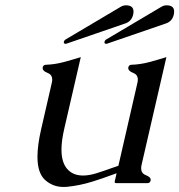

<svg xmlns="http://www.w3.org/2000/svg" viewBox="-20 -704 689 738"><path d="M391.6 -536.1Q390.6 -535.6 388.7 -535.6Q379.9 -535.6 381.8 -543.9Q382.8 -547.9 386.7 -551.3L599.1 -677.2Q609.4 -683.6 620.1 -683.6Q649.4 -683.6 649.4 -659.7Q649.4 -654.3 647.9 -647.5Q642.1 -622.1 617.7 -613.8ZM235.4 -536.1Q234.4 -535.6 232.4 -535.6Q223.6 -535.6 225.6 -543.9Q226.6 -547.9 230.5 -551.3L442.9 -677.2Q453.1 -683.6 463.9 -683.6Q493.2 -683.6 493.2 -659.7Q493.2 -654.3 491.7 -647.5Q485.8 -622.1 461.4 -613.8ZM524.4 -71.3Q522.5 -63.5 522.5 -57.6Q522.5 -38.1 539.6 -31.2Q559.6 -23.4 559.1 -13.2Q559.1 -11.7 559.1 -10.3Q556.6 0 546.4 0H427.7Q419.4 0 420.9 -6.3L428.2 -38.1Q398.9 -27.3 376.5 -19.5Q354 -11.7 335 -5.9Q286.1 9.3 236.8 14.2Q230 14.6 223.6 14.6Q183.1 14.6 152.8 -12.7Q124 -39.1 124 -101.6Q124 -145.5 138.2 -207.5L178.7 -383.8Q180.7 -391.1 180.7 -397.5Q180.7 -417 163.6 -423.3Q143.6 -431.2 144 -441.9Q144 -443.4 144 -444.8Q146.5 -455.1 156.7 -455.1Q189 -456.1 222.7 -464.8Q255.9 -473.6 290.5 -484.4L226.6 -207.5Q216.3 -162.6 216.3 -128.9Q216.3 -82 236.3 -57.1Q258.3 -29.3 299.3 -29.3Q322.8 -29.3 352.5 -38.6Q363.8 -42 381.8 -48.3Q399.9 -54.7 412.6 -59.1Q415 -60.1 421.4 -62Q427.7 -64 435.1 -66.9L507.8 -383.8Q509.8 -391.1 509.8 -397.5Q509.8 -417 492.7 -423.3Q472.7 -431.2 473.1 -441.9Q473.1 -443.4 473.1 -444.8Q475.6 -455.1 485.8 -455.1Q518.1 -456.1 551.8 -464.8Q585 -473.6 619.6 -484.4Z"/></svg>

Font: Caudex
Style: Italic
Weight: 400
Italic angle: -13°
Version: Version 1.04